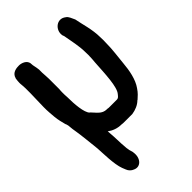

<svg xmlns="http://www.w3.org/2000/svg" viewBox="-202 -537 783 783"><g transform="rotate(-45 190.0 -145.0)"><path d="M286 -275C286 -267 285 -258 284 -246C280 -183 278 -110 258 -88C252 -81 249 -75 239 -75H198C193 -75 189 -75 187 -76H183C155 -76 143 -98 125 -116H124C108 -132 104 -186 104 -223V-224C103 -235 103 -246 103 -255C103 -264 104 -271 104 -271V-331C104 -346 102 -360 102 -367V-386C100 -405 96 -414 96 -424C96 -449 68 -456 56 -456C44 -456 16 -455 10 -429L9 -428V-427C8 -419 7 -412 7 -405C7 -401 7 -397 8 -389C8 -383 9 -378 9 -372V-343C9 -321 7 -289 7 -265C7 -253 7 -244 8 -232L10 -207C12 -184 17 -169 21 -152L22 -151L25 -140V-139C26 -124 28 -112 30 -100C33 -85 41 -10 43 10C45 38 45 103 58 137L64 152C68 163 77 172 88 176C116 189 141 162 135 125V123L130 105V104C129 102 127 87 126 65C125 31 124 13 122 -10C138 2 158 10 182 10C186 11 193 11 197 11H243C263 8 283 0 297 -14L299 -15C309 -24 320 -33 331 -50C352 -79 360 -124 363 -160C366 -195 372 -230 372 -270C373 -280 372 -293 372 -301C372 -349 357 -392 351 -426C344 -440 340 -454 330 -460C299 -485 262 -453 268 -419V-418L271 -410C277 -374 286 -339 286 -301C286 -291 287 -283 286 -278Z"/></g></svg>

Font: Stray Cat
Style: BlkCn
Weight: 900
Version: Version 1.0